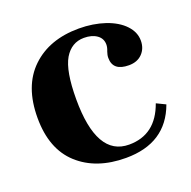

<svg xmlns="http://www.w3.org/2000/svg" viewBox="-88 -522 616 620"><g transform="rotate(-20 219.5 -212.5)"><path d="M245 10Q143 10 81.5 -46Q20 -102 20 -209Q20 -318 81 -376.5Q142 -435 244 -435Q292 -435 334 -421Q374 -407 396.5 -383Q419 -359 419 -330Q419 -303 402 -285.5Q385 -268 356 -268Q301 -268 301 -313Q301 -323 305 -334Q310 -346 310 -356Q310 -377 293 -389Q276 -401 249 -401Q206 -401 182 -361Q158 -320 158 -223Q158 -27 269 -27Q361 -27 395 -123L426 -108Q383 10 245 10Z"/></g></svg>

Font: UnnaBold
Style: Bold
Weight: 700
Designer: Jorge de Buen Unna
Foundry: Omnibus-Type
Version: Version 2.008;hotconv 1.0.109;makeotfexe 2.5.65596